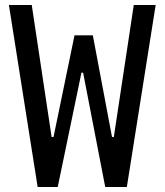

<svg xmlns="http://www.w3.org/2000/svg" viewBox="-20 -750 660 770"><path d="M107.3 -730 187 -200.7H194.7L278.8 -608.2H352.3L429.2 -200.7H436.5L516.5 -730H604.3L488.7 0H402L313.3 -458.7H306.7L211.5 0H131L15.7 -730Z"/></svg>

Font: Monaspace Neon Var
Style: Regular
Weight: 400
Designer: Riley Cran and the Lettermatic Team
Version: Version 1.000 (Monaspace Neon Var)